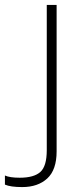

<svg xmlns="http://www.w3.org/2000/svg" viewBox="-110 -550 330 780"><path d="M80 60V-530H120V65Q120 140 82 175Q44 210 -20 210Q-67 210 -90 200V163Q-70 172 -30 172Q28 172 54 148.5Q80 125 80 60Z"/></svg>

Font: Cooper Hewitt
Style: Light
Weight: 703
Designer: Village Type and Design LLC
Foundry: Cooper Hewitt Smithsonian Design Museum
Version: 1.000